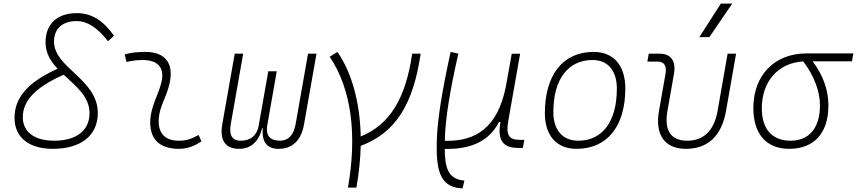

<svg xmlns="http://www.w3.org/2000/svg" viewBox="-20 -815 4749 1064"><path d="M272.5 9.8C429.2 9.8 522 -64 522 -189C522 -376.5 279.3 -438.5 279.3 -584.5C279.3 -655.8 325.7 -698.2 404.3 -698.2C463.9 -698.2 519 -663.1 578.6 -586.4L611.8 -616.7C551.3 -702.6 486.3 -742.2 405.8 -742.2C296.9 -742.2 232.4 -682.1 232.4 -580.6C232.4 -520 261.2 -474.6 299.3 -434.1C136.2 -360.8 60.5 -274.9 60.5 -162.1C60.5 -54.2 139.2 9.8 272.5 9.8ZM333 -400.9C399.9 -337.9 476.1 -281.2 476.1 -188C476.1 -91.8 403.3 -35.2 280.3 -35.2C170.9 -35.2 106.4 -83.5 106.4 -165.5C106.4 -257.8 177.7 -332 333 -400.9Z M1081.1 -66.9C1038.1 -43.9 1012.2 -35.2 971.2 -35.2C893.6 -35.2 854.5 -77.1 859.9 -157.7C864.3 -225.6 901.4 -275.4 918 -345.2C947.3 -463.4 896.5 -527.3 786.1 -527.3C747.6 -527.3 709 -524.4 670.9 -513.7L681.2 -471.2C710.9 -479 740.7 -482.4 770.5 -482.4C856.9 -482.4 895 -438.5 873.5 -355C858.4 -293.5 817.4 -226.1 813 -153.3C806.2 -46.4 861.8 9.8 971.7 9.8C1022.9 9.8 1060.5 -8.3 1096.2 -31.2Z M1523.4 9.8C1601.1 9.8 1649.4 -37.1 1665 -127L1733.9 -517.6H1687L1618.2 -127C1607.4 -66.4 1577.6 -35.2 1531.2 -35.2C1477.1 -35.2 1452.6 -63.5 1460.4 -117.2L1513.7 -419.9H1466.8L1412.1 -111.3C1400.4 -61 1366.2 -35.2 1313.5 -35.2C1266.6 -35.2 1248 -66.4 1258.8 -127L1327.6 -517.6H1280.8L1211.9 -127C1196.3 -37.1 1228.5 9.8 1305.7 9.8C1369.6 9.8 1413.6 -29.3 1433.1 -104.5H1436.5C1429.2 -29.3 1459 9.8 1523.4 9.8Z M1908.2 224.6H1955.1C1969.2 145.5 1977.1 67.9 1979 -6.8C2169.4 -77.6 2270 -232.9 2311 -517.6H2264.2C2228 -269 2141.1 -125 1979 -58.6C1975.1 -243.7 1931.6 -408.7 1850.1 -527.3L1807.1 -500.5C1929.7 -318.4 1959 -63 1908.2 224.6Z M2543 229 2553.7 186 2538.1 183.6C2459.5 170.9 2445.3 105.5 2444.8 10.3H2447.8C2608.4 13.2 2697.8 -46.4 2745.1 -138.7H2753.4C2734.4 -33.2 2770.5 4.9 2853.5 4.9H2877.4L2885.7 -40H2861.3C2799.8 -40 2783.2 -66.9 2796.4 -143.1L2862.3 -517.1H2815.9L2787.6 -359.4V-359.9C2787.6 -359.4 2787.6 -358.4 2787.1 -357.9L2783.7 -337.9C2738.8 -106.4 2615.2 -32.2 2452.6 -34.7H2445.3C2445.3 -37.1 2445.3 -39.6 2445.3 -42C2447.8 -153.8 2471.2 -303.2 2520 -518.1L2477.1 -527.3C2428.2 -303.2 2404.3 -150.9 2400.9 -42.5C2395.5 114.7 2412.1 220.7 2535.2 228.5Z M3174.8 9.8C3344.7 9.8 3445.3 -114.7 3445.3 -325.2C3445.3 -452.6 3379.9 -527.3 3269.5 -527.3C3100.1 -527.3 2999.5 -400.9 2999.5 -187.5C2999.5 -63.5 3064.9 9.8 3174.8 9.8ZM3184.6 -35.2C3097.7 -35.2 3046.4 -94.2 3046.4 -193.8C3046.4 -375 3127.4 -482.4 3263.7 -482.4C3349.1 -482.4 3398.4 -423.3 3398.4 -323.7C3398.4 -142.1 3318.8 -35.2 3184.6 -35.2Z M3780.8 9.8C3902.8 9.8 3979 -62 4003.4 -200.2L4059.1 -517.6H4012.2L3956.5 -200.2C3937.5 -91.8 3879.9 -35.2 3788.6 -35.2C3697.3 -35.2 3659.7 -91.8 3678.7 -200.2L3714.8 -405.3C3727.5 -476.1 3698.2 -517.6 3635.7 -517.6H3575.2L3567.4 -473.6H3625C3660.6 -473.6 3675.8 -450.2 3668 -405.3L3631.8 -200.2C3608.4 -68.4 3663.6 9.8 3780.8 9.8ZM3855.5 -609.4H3911.1L4037.6 -794.9H3974.6Z M4353 9.8C4491.7 9.8 4570.8 -77.6 4570.8 -230.5C4570.8 -312.5 4543 -396.5 4483.4 -475.1H4701.2L4709 -519H4449.7C4272 -519 4154.8 -398.4 4154.8 -215.8C4154.8 -72.3 4227.1 9.8 4353 9.8ZM4431.2 -474.6C4495.1 -391.1 4523.9 -304.2 4523.9 -230.5C4523.9 -106.4 4464.4 -35.2 4360.4 -35.2C4259.3 -35.2 4201.7 -100.1 4201.7 -213.9C4201.7 -364.7 4292.5 -466.3 4431.2 -474.6Z"/></svg>

Font: Cascadia Code PL ExtraLight
Style: Italic
Weight: 200
Italic angle: -10°
Monospace: yes
Designer: Aaron Bell
Foundry: Saja Typeworks
Version: Version 2404.023